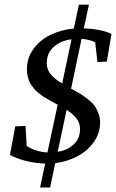

<svg xmlns="http://www.w3.org/2000/svg" viewBox="-20 -707 508 840"><path d="M155.3 113.3 177.7 8.8Q89.8 5.4 23.4 -29.3L46.9 -154.3L91.8 -156.2L96.7 -68.4Q136.2 -43 187.5 -40L232.4 -249Q215.3 -257.8 210.7 -260.5Q206.1 -263.2 190.4 -272Q174.8 -280.8 168.9 -284.9Q163.1 -289.1 150.4 -298.6Q137.7 -308.1 132.6 -314.7Q127.4 -321.3 118.9 -332.3Q110.4 -343.3 106.9 -353.3Q103.5 -363.3 100.6 -376.2Q97.7 -389.2 97.7 -403.3Q97.7 -453.1 126.2 -492.7Q154.8 -532.2 200.7 -554.4Q246.6 -576.7 302.7 -582L325.2 -686.5H369.1L346.7 -583Q422.4 -580.1 467.8 -558.6L447.3 -437.5L406.2 -435.5L396.5 -521.5Q373.5 -534.2 336.9 -537.1L291 -319.3Q315.9 -305.7 328.6 -298.1Q341.3 -290.5 361.6 -275.1Q381.8 -259.8 391.8 -246.6Q401.9 -233.4 409.9 -213.4Q418 -193.4 418 -170.9Q418 -123.5 389.6 -84.5Q361.3 -45.4 317.1 -22.5Q272.9 0.5 221.7 6.8L199.2 113.3ZM184.6 -430.7Q184.6 -402.8 202.1 -381.8Q219.7 -360.8 252 -341.8L293 -535.2Q244.6 -528.8 214.6 -501.7Q184.6 -474.6 184.6 -430.7ZM330.1 -142.6Q330.1 -168.9 314.9 -188.7Q299.8 -208.5 271.5 -226.6L232.4 -43Q275.9 -49.8 303 -75.7Q330.1 -101.6 330.1 -142.6Z"/></svg>

Font: Crimson Pro
Style: Italic
Weight: 400
Italic angle: -12°
Designer: Jacques Le Bailly
Foundry: Baron von Fonthausen
Version: Version 1.003